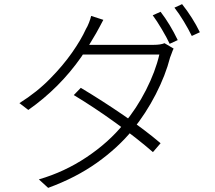

<svg xmlns="http://www.w3.org/2000/svg" viewBox="-20 -854 1040 929"><path d="M840 -660 801 -642Q787 -672 763 -712.5Q739 -753 719 -780L757 -797Q803 -737 840 -660ZM947 -698 908 -680Q892 -713 869 -751Q846 -789 824 -817L861 -834Q913 -768 947 -698ZM757 -161 720 -118Q643 -185 539 -260Q435 -335 337 -394L371 -429Q473 -368 577.5 -296.5Q682 -225 757 -161ZM811 -597 803 -576Q781 -490 733.5 -397.5Q686 -305 622 -226Q551 -139 449 -66.5Q347 6 213 55L168 14Q292 -22 399 -93.5Q506 -165 579 -255Q641 -329 686.5 -418.5Q732 -508 751 -590H362L385 -637H723Q757 -637 776 -645L820 -619Q815 -609 811 -597ZM462 -724 445 -693Q418 -645 373 -578Q268 -428 117 -322L74 -355Q160 -409 224 -475Q284 -536 328 -598.5Q372 -661 396 -714Q403 -725 410.5 -744Q418 -763 421 -777L480 -758Z"/></svg>

Font: Merged Yaku Han JP Light
Style: Regular
Weight: 300
Designer: Ryoko NISHIZUKA 西塚涼子 (kana, bopomofo & ideographs); Paul D. Hunt (Latin, Greek & Cyrillic); Sandoll Communications 산돌커뮤니
Foundry: Adobe
Version: Version 2.004